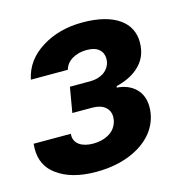

<svg xmlns="http://www.w3.org/2000/svg" viewBox="-94 -637 710 731"><g transform="rotate(-15 260.5 -271.5)"><path d="M197.8 10.7Q99.8 10.7 43 -32Q-6.4 -68.2 -6.4 -133.5Q-6.4 -143.1 -5.3 -154.5H141.3L141 -148.1Q141 -135.7 146.3 -126.1Q151.6 -116.5 161.4 -109.7Q171.2 -103 184.8 -99.6Q198.5 -96.2 214.8 -96.2Q251.1 -96.2 278.1 -112.6Q306.1 -129.3 312.9 -163Q313.9 -169.4 313.9 -175.4Q313.9 -199.9 296 -214.7Q278.1 -229.4 245.7 -229.4H167.3L184.3 -328.5H262.8Q282.7 -328.5 298.3 -333.8Q313.9 -339.1 324.6 -348.4Q335.2 -357.6 340.7 -369.9Q346.2 -382.1 346.2 -395.6Q346.2 -419 329.9 -433.1Q313.6 -447.1 281.6 -447.1Q249.3 -447.1 224.4 -432.5Q200.3 -418 193.5 -392.8H47.6Q62.9 -466.6 132.1 -509.6Q200.6 -552.6 293 -552.6Q340.9 -552.6 377 -543.3Q413 -534.1 437.1 -517Q461.3 -500 473.4 -476.2Q485.4 -452.4 485.4 -423.7Q485.4 -362.9 442.8 -326.3Q409.8 -297.2 356.9 -284.8L355.5 -279.1Q402.3 -275.6 430 -247.9Q457 -220.9 457 -176.1Q457 -155.9 451.7 -135.8Q446.4 -115.8 435.7 -97.3Q425.1 -78.8 408.6 -62.3Q392 -45.8 369.7 -32Q298.7 10.7 197.8 10.7Z"/></g></svg>

Font: Linik Sans
Style: Bold Italic
Weight: 700
Italic angle: 9°
Designer: Fonts by Rasmus Andersson / Changes by Cristiano Sobral with parts from Marc Monis
Foundry: rsms
Version: Version 3.020; ttfautohint (v1.6)